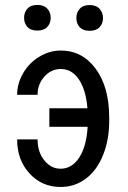

<svg xmlns="http://www.w3.org/2000/svg" viewBox="-20 -741 512 771"><path d="M223.6 -463.9C253.9 -463.9 278.4 -449.8 297.1 -421.6C315.8 -393.5 327.1 -355 331.1 -306.2H178.2V-231.9H332C328.8 -179.2 317.5 -137.9 298.1 -108.2C278.7 -78.4 253.7 -63.5 223.1 -63.5C197.8 -63.5 176 -74.6 158 -96.9C139.9 -119.2 130.9 -147.3 130.9 -181.2H48.8C48.8 -126.1 65.4 -80.6 98.6 -44.4C131.8 -8.3 173.3 9.8 223.1 9.8C261.6 9.8 295.6 -1.5 325.2 -23.9C354.8 -46.4 377.8 -78 394 -118.7C410.3 -159.3 418.5 -204.4 418.5 -253.9V-268.6C418.5 -350.3 400.5 -415.6 364.5 -464.6C328.5 -513.6 281.6 -538.1 223.6 -538.1C194 -538.1 165.5 -529.9 138.2 -513.4C110.8 -497 89.1 -474.9 73 -447.3C56.9 -419.6 48.8 -390.6 48.8 -360.4H130.9C130.9 -388.7 140 -413 158.2 -433.3C176.4 -453.7 198.2 -463.9 223.6 -463.9ZM76.7 -669.4C76.7 -654.8 81.1 -642.6 90.1 -632.8C99 -623 112.3 -618.2 129.9 -618.2C147.5 -618.2 160.8 -623 169.9 -632.8C179 -642.6 183.6 -654.8 183.6 -669.4C183.6 -684.1 179 -696.4 169.9 -706.3C160.8 -716.2 147.5 -721.2 129.9 -721.2C112.3 -721.2 99 -716.2 90.1 -706.3C81.1 -696.4 76.7 -684.1 76.7 -669.4ZM286.6 -668.5C286.6 -653.8 291.1 -641.6 300 -631.8C309 -622.1 322.3 -617.2 339.8 -617.2C357.4 -617.2 370.8 -622.1 379.9 -631.8C389 -641.6 393.6 -653.8 393.6 -668.5C393.6 -683.1 389 -695.5 379.9 -705.6C370.8 -715.7 357.4 -720.7 339.8 -720.7C322.3 -720.7 309 -715.7 300 -705.6C291.1 -695.5 286.6 -683.1 286.6 -668.5Z"/></svg>

Font: Roboto Condensed
Style: Regular
Weight: 400
Designer: Google
Version: Version 2.134; 2016